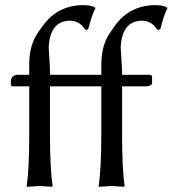

<svg xmlns="http://www.w3.org/2000/svg" viewBox="-20 -718 666 741"><path d="M425.8 -622.1Q482.4 -697.8 580.1 -698.2Q610.4 -697.8 625 -689L626 -686Q613.8 -664.1 598.1 -604L586.9 -603Q566.4 -637.2 528.8 -638.2Q467.3 -638.2 450.7 -573.2Q446.3 -554.7 445.8 -535.2Q445.8 -526.9 448.2 -494.6Q451.2 -453.1 451.2 -439V-429.2H559.1Q565.9 -427.7 566.9 -422.9V-397.9Q565.9 -385.7 543.9 -384.8H451.2V-200.2Q451.2 -66.9 460.9 0L459 2.9Q457 2.9 411.1 0L361.8 2.9L360.8 0Q370.6 -64 371.1 -200.2V-384.8H266.1H245.1H172.9V-200.2Q172.9 -66.9 183.1 0L181.2 2.9Q179.2 2.9 132.8 0L84 2.9L83 0Q92.8 -64 92.8 -200.2V-384.8H26.9Q22.5 -386.7 22 -391.1V-409.2Q26.4 -426.8 44.9 -429.2H92.8V-469.2Q92.8 -540 123 -586.9Q130.9 -599.1 147.9 -622.1Q204.6 -697.8 301.8 -698.2Q332 -697.8 347.2 -689L348.1 -686Q335.9 -664.1 319.8 -604L309.1 -603Q288.6 -637.2 251 -638.2Q189.5 -638.2 172.9 -573.2Q168.5 -554.7 168 -535.2Q168 -526.9 170.4 -494.6Q173.3 -453.1 172.9 -439V-429.2H263.2H280.8H371.1V-469.2Q371.1 -540 401.4 -586.9Q409.2 -599.1 425.8 -622.1Z"/></svg>

Font: Linux Biolinum O
Style: Regular
Weight: 400
Designer: Philipp H. Poll
Foundry: Philipp H. Poll
Version: Version 1.0.4